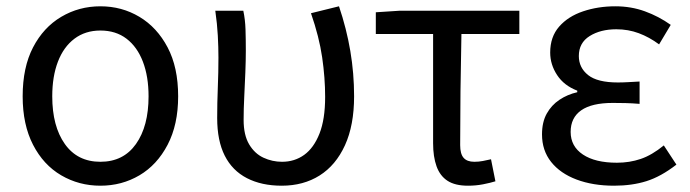

<svg xmlns="http://www.w3.org/2000/svg" viewBox="-20 -577 2191 610"><path d="M299 13Q231 13 174.5 -20Q118 -53 85 -117Q52 -181 52 -271Q52 -363 85 -426.5Q118 -490 174.5 -523.5Q231 -557 299 -557Q367 -557 423 -523.5Q479 -490 512.5 -426.5Q546 -363 546 -271Q546 -181 512.5 -117Q479 -53 423 -20Q367 13 299 13ZM299 -63Q372 -63 412 -119.5Q452 -176 452 -271Q452 -334 434 -381Q416 -428 382 -454Q348 -480 299 -480Q251 -480 216.5 -454Q182 -428 164 -381Q146 -334 146 -271Q146 -176 186 -119.5Q226 -63 299 -63Z M875 13Q811 13 764.5 -11Q718 -35 694 -82.5Q670 -130 670 -202Q670 -250 672 -298.5Q674 -347 674 -394Q674 -427 672 -464Q670 -501 664 -543H753Q759 -515 760 -483.5Q761 -452 761 -416Q761 -386 759.5 -347.5Q758 -309 756 -269.5Q754 -230 754 -196Q754 -148 771.5 -118.5Q789 -89 817 -76Q845 -63 876 -63Q916 -63 946.5 -85Q977 -107 995 -152.5Q1013 -198 1013 -269Q1013 -330 1003.5 -395Q994 -460 968 -535L1057 -557Q1081 -486 1093 -415Q1105 -344 1105 -271Q1105 -179 1076 -115.5Q1047 -52 995.5 -19.5Q944 13 875 13Z M1467 13Q1426 13 1402 -2.5Q1378 -18 1367 -48.5Q1356 -79 1356 -122V-469H1174V-538L1251 -543H1630V-469H1446Q1444 -377 1443 -287.5Q1442 -198 1442 -116Q1442 -88 1453 -75.5Q1464 -63 1487 -63Q1501 -63 1514 -65.5Q1527 -68 1540 -71L1554 -1Q1538 4 1515 8.5Q1492 13 1467 13Z M1931 13Q1864 13 1812 -6.5Q1760 -26 1731 -62.5Q1702 -99 1702 -150Q1702 -189 1717 -216Q1732 -243 1757.5 -260Q1783 -277 1814 -284V-289Q1772 -305 1750 -338.5Q1728 -372 1728 -410Q1728 -460 1756.5 -492.5Q1785 -525 1832.5 -541Q1880 -557 1935 -557Q1985 -557 2029 -541Q2073 -525 2111 -498L2074 -436Q2043 -459 2009.5 -471.5Q1976 -484 1938 -484Q1888 -484 1853.5 -462.5Q1819 -441 1819 -399Q1819 -362 1848.5 -338.5Q1878 -315 1943 -315Q1959 -315 1975.5 -316Q1992 -317 2012 -318V-247Q1988 -249 1967.5 -249.5Q1947 -250 1927 -250Q1860 -250 1826.5 -226.5Q1793 -203 1793 -158Q1793 -112 1832 -86Q1871 -60 1940 -60Q1980 -60 2015.5 -72Q2051 -84 2089 -115L2129 -54Q2080 -16 2034 -1.5Q1988 13 1931 13Z"/></svg>

Font: Noto Sans KR
Style: Regular
Weight: 400
Designer: Ryoko NISHIZUKA  (kana, bopomofo & ideographs); Paul D. Hunt (Latin, Greek & Cyrillic); Sandoll Communications , Soo-you
Foundry: Adobe
Version: Version 2.004-H2;hotconv 1.0.118;makeotfexe 2.5.65603